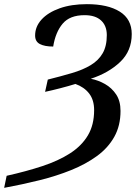

<svg xmlns="http://www.w3.org/2000/svg" viewBox="-42 -744 668 924"><path d="M-10 102Q84 81 161.5 55.5Q239 30 295 -6Q351 -42 381 -92.5Q411 -143 411 -214Q411 -263 387 -294Q363 -325 321 -340Q289 -330 248.5 -319.5Q208 -309 175 -302L188 -361Q252 -377 304.5 -392.5Q357 -408 394.5 -430.5Q432 -453 452 -487.5Q472 -522 472 -575Q472 -620 444.5 -645.5Q417 -671 365 -671Q294 -671 259.5 -630Q225 -589 214 -520Q173 -520 150 -532Q127 -544 127 -573Q127 -616 158 -650Q189 -684 245 -704Q301 -724 376 -724Q477 -724 534.5 -688Q592 -652 592 -580Q592 -499 536.5 -446Q481 -393 395 -365Q431 -358 463.5 -339.5Q496 -321 517 -289.5Q538 -258 538 -210Q538 -139 508 -85.5Q478 -32 424.5 7Q371 46 300.5 74.5Q230 103 147.5 123.5Q65 144 -22 160Z"/></svg>

Font: Noto Serif Medium
Style: Italic
Weight: 500
Italic angle: -12°
Designer: Monotype Design Team
Foundry: Monotype Imaging Inc.
Version: Version 2.014; ttfautohint (v1.8.4.7-5d5b)